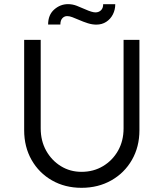

<svg xmlns="http://www.w3.org/2000/svg" viewBox="-20 -891 781 917"><path d="M369.3 6Q290.3 6 228.2 -29.5Q166.1 -65 130.7 -127.3Q95.4 -189.7 95.4 -269V-700.7H174.4V-278Q174.4 -218.2 200.4 -171.5Q226.5 -124.8 270.5 -97.6Q314.6 -70.3 369.3 -70.3Q426.7 -70.3 472.1 -97.6Q517.5 -124.8 543.9 -171.5Q570.2 -218.2 570.2 -278V-700.7H645.9V-269Q645.9 -189.7 610.1 -127.3Q574.3 -65 511.6 -29.5Q449 6 369.3 6ZM440 -773.4Q420.7 -773.4 399.7 -779.9Q378.7 -786.4 352 -798.1Q338.7 -803.7 325.5 -808.9Q312.3 -814.1 300.7 -814.1Q287.3 -814.1 277.8 -803.9Q268.3 -793.7 268.3 -773.7H209.8Q209.8 -820 238.9 -845.6Q268 -871.2 304.6 -871.2Q326.6 -871.2 347 -863.2Q367.3 -855.2 386 -846.9Q403.3 -839.2 415.5 -835.5Q427.6 -831.8 436 -831.8Q451.7 -831.8 462.3 -842Q473 -852.2 472.7 -870.9H530.5Q530.5 -844.6 519.2 -822.3Q507.9 -800 487.4 -786.7Q466.9 -773.4 440 -773.4Z"/></svg>

Font: Lexend Medium
Style: Regular
Weight: 500
Designer: Bonnie Shaver-Troup, Thomas Jockin
Foundry: Lexend
Version: Version 1.005